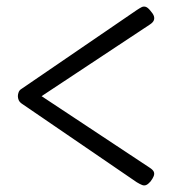

<svg xmlns="http://www.w3.org/2000/svg" viewBox="-20 -558 530 591"><path d="M401 3 47 -239Q40 -244 37.5 -250Q35 -256 35 -262Q35 -268 37.5 -274.5Q40 -281 47 -285L401 -527Q410 -533 416 -536Q422 -539 428.5 -537Q435 -535 443 -525Q451 -516 453.5 -509Q456 -502 453.5 -495.5Q451 -489 442 -483L108 -262L442 -41Q451 -35 453.5 -29Q456 -23 453 -15.5Q450 -8 443 1Q436 9 430 11.5Q424 14 417.5 11.5Q411 9 401 3Z"/></svg>

Font: Fredoka Light
Style: Regular
Weight: 300
Designer: Ben Nathan
Foundry: Milena B. Brandão, Ben Nathan
Version: Version 2.001